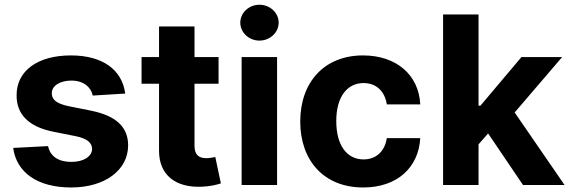

<svg xmlns="http://www.w3.org/2000/svg" viewBox="-20 -789 2431 819"><path d="M514.2 -389.9C500.7 -490.4 419.7 -552.6 282 -552.6C142.4 -552.6 50.4 -487.9 50.8 -382.8C50.4 -301.1 101.9 -248.2 208.5 -226.9L302.9 -208.1C350.5 -198.5 372.2 -181.1 372.9 -153.8C372.2 -121.4 337 -98.4 284.1 -98.4C230.1 -98.4 194.2 -121.4 185 -165.8L36.2 -158C50.4 -53.6 139.2 10.7 283.7 10.7C425.1 10.7 526.3 -61.4 526.6 -169C526.3 -247.9 474.8 -295.1 369 -316.8L270.2 -336.6C219.5 -347.7 200.6 -365.1 201 -391.3C200.6 -424 237.6 -445.3 284.4 -445.3C337 -445.3 368.3 -416.5 375.7 -381.4Z M912.3 -545.5H809.7V-676.1H658.4V-545.5H583.8V-431.8H658.4V-147.7C657.7 -40.8 730.5 12.1 840.2 7.5C879.3 6 907 -1.8 922.2 -6.7L898.4 -119.3C891 -117.9 875 -114.3 860.8 -114.3C830.6 -114.3 809.7 -125.7 809.7 -167.6V-431.8H912.3Z M1010.7 0H1161.9V-545.5H1010.7ZM1086.6 -615.8C1131.7 -615.8 1168.7 -650.2 1168.7 -692.5C1168.7 -734.4 1131.7 -768.8 1086.6 -768.8C1041.9 -768.8 1005 -734.4 1005 -692.5C1005 -650.2 1041.9 -615.8 1086.6 -615.8Z M1529.1 10.7C1674.4 10.7 1765.6 -74.6 1772.7 -199.9H1630C1621.1 -141.7 1582.7 -109 1530.9 -109C1460.2 -109 1414.4 -168.3 1414.4 -272.7C1414.4 -375.7 1460.6 -434.7 1530.9 -434.7C1586.3 -434.7 1621.8 -398.1 1630 -343.8H1772.7C1766.3 -469.8 1670.8 -552.6 1528.4 -552.6C1362.9 -552.6 1260.7 -437.9 1260.7 -270.6C1260.7 -104.8 1361.2 10.7 1529.1 10.7Z M1870 0H2021.3V-173.3L2062.1 -219.8L2210.9 0H2388.1L2175.4 -309.3L2377.8 -545.5H2204.2L2029.5 -338.4H2021.3V-727.3H1870Z"/></svg>

Font: Karasuma Gothic
Style: Bold
Weight: 700
Designer: Rasmus Andersson / Ryoko Nishizuka
Foundry: Genbu
Version: Version 1.00